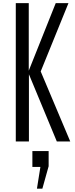

<svg xmlns="http://www.w3.org/2000/svg" viewBox="-20 -879 464 1193"><path d="M78.1 0V-859.4H158.7V-439.9L326.2 -859.4H405.3L232.9 -435.1L416.5 0H333L159.7 -417.5V0ZM209.5 293.5 231 158.2H181.2V59.6H282.2V153.8L243.2 293.5Z"/></svg>

Font: Antonio ExtraLight
Style: Regular
Weight: 250
Designer: Vernon Adams
Foundry: Vernon Adams
Version: Version 1.002